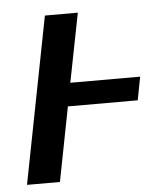

<svg xmlns="http://www.w3.org/2000/svg" viewBox="-44 -568 523 607"><g transform="rotate(-5 217.5 -264.0)"><path d="M168 -235.8 122.1 0H17.6L120.6 -528.3H225.1L182.1 -309.6H403.8L389.6 -235.8Z"/></g></svg>

Font: Arimo Medium
Style: Italic
Weight: 500
Italic angle: -12°
Designer: Steve Matteson
Foundry: Monotype Imaging Inc.
Version: Version 1.33